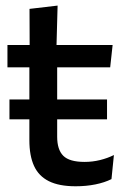

<svg xmlns="http://www.w3.org/2000/svg" viewBox="-20 -640 440 670"><path d="M244 10Q186 10 150.5 -7.8Q115 -25.5 98.8 -61Q82.5 -96.5 82.5 -150.5V-449.5H179.5V-163Q179.5 -117.5 201 -96.2Q222.5 -75 275 -75Q303 -75 329.2 -81.5Q355.5 -88 377.5 -99L369 -15Q345 -3 313 3.5Q281 10 244 10ZM13 -223.5V-293H353.5V-223.5ZM6 -405V-483H373L364.5 -405ZM83.5 -474.5 83 -609 181 -620.5 177 -474.5Z"/></svg>

Font: Anek Latin Medium Medium
Style: Regular
Weight: 500
Version: Version 1.003